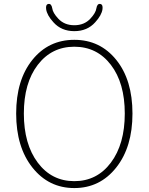

<svg xmlns="http://www.w3.org/2000/svg" viewBox="-20 -941 754 974"><path d="M357 13Q227 13 144.5 -91Q62 -195 62 -365Q62 -535 144 -637Q226 -739 357 -739Q488 -739 570 -637Q652 -535 652 -365Q652 -195 569.5 -91Q487 13 357 13ZM171.5 -116Q242 -22 357 -22Q472 -22 542.5 -116Q613 -210 613 -365Q613 -520 542.5 -612Q472 -704 357 -704Q242 -704 171.5 -612Q101 -520 101 -365Q101 -210 171.5 -116ZM251 -828Q218 -864 214 -895Q211 -919 226 -921Q241 -923 245 -899Q248 -876 275 -847Q306 -813 357 -813Q408 -813 439 -847Q466 -876 469 -899Q473 -923 488 -921Q503 -919 500 -895Q496 -864 463 -828Q423 -783 357 -783Q291 -783 251 -828Z"/></svg>

Font: Resource Han Rounded KR ExtraLight
Style: Regular
Weight: 250
Designer: Cyano Hao (round all glyphs); Ryoko NISHIZUKA 西塚涼子 (kana, bopomofo & ideographs); Paul D. Hunt (Latin, Greek & Cyrillic)
Foundry: Cyano Hao
Version: 0.990